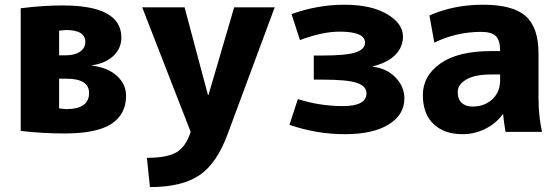

<svg xmlns="http://www.w3.org/2000/svg" viewBox="-20 -550 2337 801"><path d="M66.4 -3.9V-515.6Q160.2 -527.3 241.2 -527.3Q486.3 -527.3 486.3 -393.6Q486.3 -347.7 452.6 -316.4Q418.9 -285.2 362.3 -277.3V-276.4Q428.7 -268.6 467.3 -233.9Q505.9 -199.2 505.9 -150.4Q505.9 -73.2 444.8 -33.2Q383.8 6.8 249 6.8Q155.3 6.8 66.4 -3.9ZM226.6 -97.7 255.9 -94.7Q351.6 -94.7 351.6 -162.1Q351.6 -221.7 256.8 -221.7H226.6ZM226.6 -319.3H253.9Q292 -319.3 314 -334.5Q335.9 -349.6 335.9 -375Q335.9 -424.8 254.9 -424.8Q252.9 -424.8 226.6 -421.9Z M573.2 -519.5H750L847.7 -153.3H849.6L957 -519.5H1126L930.7 6.8Q885.7 130.9 812.5 180.7Q739.3 230.5 605.5 230.5L592.8 108.4Q677.7 108.4 716.8 85Q755.9 61.5 775.4 0Z M1187.5 -29.3 1222.7 -136.7Q1313.5 -107.4 1411.1 -107.4Q1508.8 -107.4 1508.8 -161.1Q1508.8 -190.4 1469.2 -204.1Q1429.7 -217.8 1326.2 -217.8H1289.1V-318.4H1326.2Q1424.8 -318.4 1463.9 -331.5Q1502.9 -344.7 1502.9 -372.1Q1502.9 -418 1396.5 -418Q1325.2 -418 1231.4 -382.8L1196.3 -491.2Q1304.7 -530.3 1416.5 -530.3Q1528.3 -530.3 1594.7 -491.2Q1661.1 -452.1 1661.1 -397.5Q1661.1 -353.5 1629.4 -321.3Q1597.7 -289.1 1536.1 -273.4V-271.5Q1593.8 -264.6 1630.4 -226.6Q1667 -188.5 1667 -139.6Q1667 -71.3 1601.6 -30.8Q1536.1 9.8 1418.5 9.8Q1300.8 9.8 1187.5 -29.3Z M2029.3 -336.9H2066.4V-338.9Q2066.4 -381.8 2048.8 -399.4Q2031.2 -417 1987.3 -417Q1883.8 -417 1792 -372.1L1771.5 -485.4Q1872.1 -530.3 1995.6 -530.3Q2119.1 -530.3 2172.9 -482.9Q2226.6 -435.5 2226.6 -327.1V-139.6Q2226.6 -67.4 2241.2 0H2088.9Q2081.1 -46.9 2079.1 -73.2H2077.1Q2049.8 -35.2 2004.9 -12.7Q1960 9.8 1909.2 9.8Q1834 9.8 1789.1 -32.2Q1744.1 -74.2 1744.1 -153.8Q1744.1 -233.4 1817.4 -285.2Q1890.6 -336.9 2029.3 -336.9ZM1951.2 -105.5Q2001 -105.5 2033.7 -135.7Q2066.4 -166 2066.4 -214.8V-239.3H2029.3Q1960.9 -239.3 1925.3 -218.3Q1889.6 -197.3 1889.6 -166.5Q1889.6 -135.7 1906.2 -120.6Q1922.9 -105.5 1951.2 -105.5Z"/></svg>

Font: GenEi M Gothic v2 Heavy
Style: Regular
Weight: 800
Version: Version 2.0